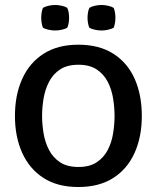

<svg xmlns="http://www.w3.org/2000/svg" viewBox="-20 -738 630 771"><path d="M40 -272.5Q40 -356.5 69.2 -421.2Q98.5 -486 155 -522.2Q211.5 -558.5 294.5 -558.5Q378.5 -558.5 435.2 -522.2Q492 -486 520.8 -421.5Q549.5 -357 549.5 -272.5Q549.5 -188 520.2 -123.5Q491 -59 434.2 -23Q377.5 13 294.5 13Q211 13 154.5 -23.5Q98 -60 69 -124.5Q40 -189 40 -272.5ZM149 -272.5Q149 -238.5 155 -202.5Q161 -166.5 176.8 -136Q192.5 -105.5 221 -86.5Q249.5 -67.5 295 -67.5Q340 -67.5 368.5 -86.5Q397 -105.5 412.8 -136Q428.5 -166.5 434.2 -202.5Q440 -238.5 440 -272.5Q440 -306.5 434.2 -342.5Q428.5 -378.5 412.8 -409.2Q397 -440 368.5 -459Q340 -478 295 -478Q249.5 -478 221 -459Q192.5 -440 176.8 -409.2Q161 -378.5 155 -342.5Q149 -306.5 149 -272.5ZM145.5 -666.5Q145.5 -676 147.2 -687.2Q149 -698.5 152.5 -706.5Q161.5 -712 175.5 -715Q189.5 -718 201.5 -718Q213.5 -718 227.5 -715Q241.5 -712 250 -706.5Q254 -698.5 255.8 -687.2Q257.5 -676 257.5 -666.5Q257.5 -657.5 255.8 -646.2Q254 -635 250 -626.5Q241.5 -621.5 227.5 -618.5Q213.5 -615.5 201.5 -615.5Q189.5 -615.5 175.5 -618.5Q161.5 -621.5 152.5 -626.5Q149 -635 147.2 -646.2Q145.5 -657.5 145.5 -666.5ZM331.5 -666.5Q331.5 -676 333.2 -687.2Q335 -698.5 339 -706.5Q347.5 -712 361.5 -715Q375.5 -718 387.5 -718Q399.5 -718 413.5 -715Q427.5 -712 436.5 -706.5Q440 -698.5 441.8 -687.2Q443.5 -676 443.5 -666.5Q443.5 -657.5 441.8 -646.2Q440 -635 436.5 -626.5Q427.5 -621.5 413.5 -618.5Q399.5 -615.5 387.5 -615.5Q375.5 -615.5 361.5 -618.5Q347.5 -621.5 339 -626.5Q335 -635 333.2 -646.2Q331.5 -657.5 331.5 -666.5Z"/></svg>

Font: Signika SC
Style: Regular
Weight: 400
Designer: Anna Giedryś
Foundry: Anna Giedryś
Version: Version 2.000; ttfautohint (v1.8.3) -l 8 -r 50 -G 200 -x 9 -